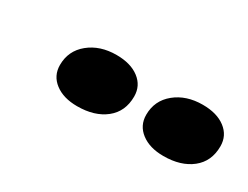

<svg xmlns="http://www.w3.org/2000/svg" viewBox="-30 -782 483 374"><g transform="rotate(30 211.5 -594.5)"><path d="M267 -585Q267 -617 291.5 -637Q316 -657 353 -657Q385 -657 404 -642.5Q423 -628 423 -604Q423 -570 399 -551Q375 -532 336 -532Q305 -532 286 -546.5Q267 -561 267 -585ZM73 -585Q73 -617 97.5 -637Q122 -657 159 -657Q191 -657 210 -642.5Q229 -628 229 -604Q229 -570 205 -551Q181 -532 142 -532Q111 -532 92 -546.5Q73 -561 73 -585Z"/></g></svg>

Font: Unna
Style: Bold Italic
Weight: 700
Italic angle: -8.05°
Designer: Jorge de Buen Unna
Foundry: Omnibus-Type
Version: Version 2.008